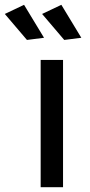

<svg xmlns="http://www.w3.org/2000/svg" viewBox="-78 -778 372 798"><path d="M91 -529H184V0H91ZM22 -758 105 -621 34 -612 -58 -720ZM177 -758 260 -621 189 -612 97 -720Z"/></svg>

Font: Montserrat arm2
Style: Regular
Weight: 400
Designer: Julieta Ulanovsky
Foundry: Julieta Ulanovsky
Version: Version 6.000